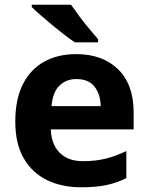

<svg xmlns="http://www.w3.org/2000/svg" viewBox="-20 -786 631 816"><path d="M303 -556Q416 -556 482 -491.5Q548 -427 548 -308V-236H196Q198 -173 233.5 -137Q269 -101 332 -101Q385 -101 428 -111.5Q471 -122 517 -144V-29Q477 -9 432.5 0.5Q388 10 325 10Q243 10 180 -20.5Q117 -51 81 -113Q45 -175 45 -269Q45 -365 77.5 -428.5Q110 -492 168 -524Q226 -556 303 -556ZM304 -450Q261 -450 232.5 -422Q204 -394 199 -335H408Q407 -385 382 -417.5Q357 -450 304 -450ZM282 -766Q297 -744 317.5 -716.5Q338 -689 359.5 -663.5Q381 -638 397 -619V-606H298Q279 -619 253.5 -638.5Q228 -658 201.5 -680Q175 -702 152 -722Q129 -742 115 -756V-766Z"/></svg>

Font: Noto Sans Devanagari UI
Style: Bold
Weight: 700
Designer: Jelle Bosma - Monotype Design Team
Foundry: Monotype Imaging Inc.
Version: Version 2.004; ttfautohint (v1.8.4.7-5d5b)